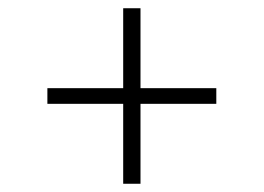

<svg xmlns="http://www.w3.org/2000/svg" viewBox="-20 -573 640 466"><path d="M279 -127V-321H95V-359H279V-553H321V-359H505V-321H321V-127Z"/></svg>

Font: Zed Sans Extralight Extended
Style: Regular
Weight: 200
Width: 7
Designer: Belleve Invis
Foundry: Belleve Invis
Version: Version 1.0.0; ttfautohint (v1.8.4)